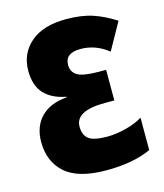

<svg xmlns="http://www.w3.org/2000/svg" viewBox="-110 -808 772 903"><g transform="rotate(-15 275.5 -357.0)"><path d="M533 -654 460 -523Q399 -572 325 -572Q250 -572 250 -514Q250 -479 278.5 -462.5Q307 -446 382 -446H417V-297H371Q227 -297 227 -220Q227 -178 252 -159.5Q277 -141 342 -141Q384 -141 433 -153.5Q482 -166 515 -187V-29Q428 11 298 11Q160 11 97 -45Q34 -101 34 -197Q34 -272 78.5 -317.5Q123 -363 204 -369V-372Q135 -385 98.5 -424.5Q62 -464 62 -536Q62 -620 123 -672.5Q184 -725 295 -725Q371 -725 425 -707Q479 -689 533 -654Z"/></g></svg>

Font: Noto Sans Display Black Narrow
Style: Regular
Weight: 900
Width: 4
Designer: Monotype Design team
Foundry: Monotype Imaging Inc.
Version: Version 1.000